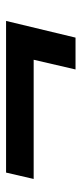

<svg xmlns="http://www.w3.org/2000/svg" viewBox="162 -458 269 633"><g transform="rotate(-90 296.5 -141.5)"><path d="M44 -256H544L489 -27H384L416 -165H23Z"/></g></svg>

Font: Racing Sans One
Style: Regular
Weight: 400
Designer: Pablo Impallari, Rodrigo Fuenzalida
Foundry: Pablo Impallari, Rodrigo Fuenzalida
Version: Version 1.001; ttfautohint (v0.8) -G 200 -r 50